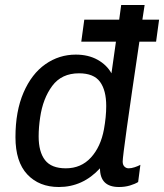

<svg xmlns="http://www.w3.org/2000/svg" viewBox="-20 -740 658 770"><path d="M539 -573Q472 -123 472 -92Q472 -79 479 -72Q486 -65 496 -65Q507 -65 520.5 -69.5Q534 -74 543 -79L534 -10Q521 -2 501 4Q481 10 457 10Q381 10 381 -65Q312 10 216 10Q137 10 89.5 -40.5Q42 -91 42 -190Q42 -294 74.5 -369Q107 -444 162 -482.5Q217 -521 284 -521Q334 -521 371 -500.5Q408 -480 427 -446L445 -573H306L318 -661H458L466 -720H560L551 -661H618L606 -573ZM406 -315Q406 -378 381 -412Q356 -446 297 -446Q227 -446 189.5 -395.5Q152 -345 141 -269Q135 -229 135 -193Q135 -131 160.5 -98Q186 -65 244 -65Q305 -65 344.5 -108Q384 -151 397 -222Q406 -272 406 -315Z"/></svg>

Font: Chivo
Style: Italic
Weight: 400
Italic angle: -8.05°
Designer: Hector Gatti
Foundry: Omnibus-Type
Version: Version 1.007